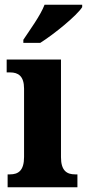

<svg xmlns="http://www.w3.org/2000/svg" viewBox="-20 -786 365 806"><path d="M78 -619V-606H149C209 -644 303 -721 325 -756V-766H167C150 -721 105 -660 78 -619ZM12 0H305V-54H295C261 -54 236 -69 236 -126V-536H8V-482H23C56 -482 81 -467 81 -414V-127C81 -70 57 -54 22 -54H12Z"/></svg>

Font: Noto Serif Myanmar Condensed ExtraBold
Style: Regular
Weight: 800
Width: 3
Designer: Ben Mitchell and the Monotype Design Team
Foundry: Monotype Imaging Inc.
Version: Version 2.106